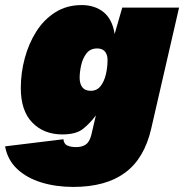

<svg xmlns="http://www.w3.org/2000/svg" viewBox="-67 -530 726 757"><path d="M222 207Q154 207 96.5 189.5Q39 172 1 136.5Q-37 101 -47 47L183 19Q185 38 199 44Q213 50 233 50Q256 50 271 40Q286 30 293 2L311 -75Q288 -44 260.5 -22Q233 0 179 0Q106 0 60.5 -46.5Q15 -93 15 -183Q15 -242 30.5 -300Q46 -358 76 -405.5Q106 -453 151 -481.5Q196 -510 255 -510Q307 -510 341.5 -482Q376 -454 385 -396L415 -500H639L529 -22Q502 95 426 151Q350 207 222 207ZM291 -172Q315 -172 329.5 -190.5Q344 -209 350.5 -237Q357 -265 357 -293Q357 -293 357 -293.5Q357 -294 357 -297H356L357 -299Q353 -339 316 -339Q289 -339 274 -319.5Q259 -300 253 -273Q247 -246 247 -223Q247 -200 257.5 -186Q268 -172 291 -172Z"/></svg>

Font: Prodigy Sans Black
Style: Italic
Weight: 900
Italic angle: -13°
Designer: Wei Huang
Foundry: Wei Huang
Version: Version 1.003; ttfautohint (v1.8.3)